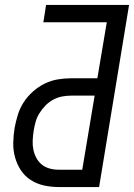

<svg xmlns="http://www.w3.org/2000/svg" viewBox="-20 -755 541 775"><path d="M380 0H217Q186 0 157 -6.5Q128 -13 104 -28.5Q80 -44 64.5 -67.5Q49 -91 41 -119Q33 -147 33.5 -177.5Q34 -208 39 -239Q44 -265 52 -291.5Q60 -318 75.5 -342Q91 -366 113 -385.5Q135 -405 160.5 -417.5Q186 -430 213 -434.5Q240 -439 267 -439H373L411 -665H155L166 -735H501ZM216 -70H312L362 -369H267Q249 -369 230.5 -365.5Q212 -362 194.5 -352.5Q177 -343 163.5 -329Q150 -315 139.5 -298.5Q129 -282 124 -264Q119 -246 116 -228Q113 -208 112 -189Q111 -170 114.5 -152Q118 -134 126.5 -118Q135 -102 148.5 -91Q162 -80 179.5 -75Q197 -70 216 -70Z"/></svg>

Font: Iosevka Term Oblique
Style: Regular
Weight: 400
Italic angle: -9°
Monospace: yes
Designer: Belleve Invis
Foundry: Belleve Invis
Version: Version 31.4.0